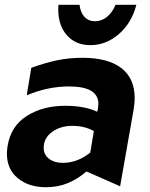

<svg xmlns="http://www.w3.org/2000/svg" viewBox="-20 -772 630 804"><path d="M243 -90Q208 -90 185.5 -107Q163 -124 163 -153Q163 -194 198 -219.5Q233 -245 283 -245Q335 -245 373 -223L358 -133Q304 -90 243 -90ZM544 -361Q544 -444 488 -487Q432 -530 325 -530Q267 -530 216.5 -519Q166 -508 111 -488L92 -373Q180 -410 269 -410Q392 -410 392 -337Q392 -332 390 -316L387 -304Q334 -329 253 -329Q160 -329 93 -287Q26 -245 12 -162Q9 -144 9 -128Q9 -63 55 -25.5Q101 12 172 12Q222 12 263.5 -5Q305 -22 342 -54L483 8L539 -310Q544 -340 544 -361ZM378 -683Q351 -683 334 -701Q317 -719 313 -752H225Q224 -745 224 -732Q224 -665 260.5 -624Q297 -583 358 -583Q425 -583 478.5 -630Q532 -677 551 -752H464Q450 -719 427.5 -701Q405 -683 378 -683Z"/></svg>

Font: Geom Bold
Style: Bold Italic
Weight: 700
Italic angle: -10°
Version: Version 1.102